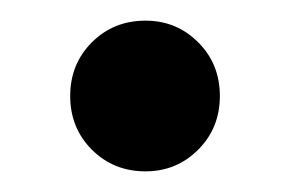

<svg xmlns="http://www.w3.org/2000/svg" viewBox="-20 -159 281 186"><path d="M121 7Q90 7 69 -14Q48 -35 48 -66Q48 -97 69 -118Q90 -139 121 -139Q151 -139 172 -118Q193 -97 193 -66Q193 -35 172 -14Q151 7 121 7Z"/></svg>

Font: Poppins Cyr Med
Style: Regular
Weight: 500
Designer: Ninad Kale (Devanagari), Jonny Pinhorn (Latin)
Foundry: Indian Type Foundry
Version: 4.004